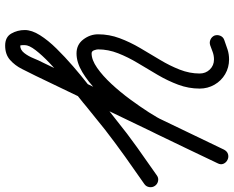

<svg xmlns="http://www.w3.org/2000/svg" viewBox="-104 -514 931 764"><g transform="rotate(90 362.0 -131.5)"><path d="M121 -519Q117 -531 122 -542.5Q127 -554 139 -558Q158 -565 176.5 -571Q195 -577 216 -577Q248 -577 274.5 -561.5Q301 -546 316.5 -519Q332 -492 332 -460Q332 -416 316.5 -374.5Q301 -333 277.5 -293Q254 -253 230.5 -214Q207 -175 191.5 -135.5Q176 -96 176 -56Q176 -50 179.5 -40Q183 -30 192 -30Q218 -30 249.5 -52Q281 -74 313.5 -109Q346 -144 375 -183.5Q404 -223 426.5 -258Q449 -293 459 -315Q488 -375 517 -435.5Q546 -496 575 -557Q582 -570 593.5 -573Q605 -576 615 -571Q626 -566 631 -555Q636 -544 629 -531Q542 -350 455 -169Q368 12 281 193Q268 219 254 247Q240 275 218 294.5Q196 314 161 314Q161 314 161 314Q161 314 161 314Q161 314 161 314Q161 314 161 314Q127 314 113 289.5Q99 265 99 236Q99 208 119.5 175.5Q140 143 173 109.5Q206 76 243 44Q280 12 314 -14.5Q348 -41 369 -59Q369 -59 369.5 -59Q370 -59 370 -59Q370 -59 370 -59Q370 -59 370 -59Q392 -77 414 -94.5Q436 -112 458 -129Q511 -172 566.5 -211.5Q622 -251 678 -290Q688 -297 700 -294.5Q712 -292 719 -282Q726 -272 724 -259.5Q722 -247 712 -240Q657 -202 602.5 -163Q548 -124 495 -83Q473 -65 451 -47.5Q429 -30 407 -12Q407 -12 407 -12.5Q407 -13 408 -13Q408 -13 408 -13Q408 -13 408 -13Q392 1 362 24.5Q332 48 297 77.5Q262 107 230.5 137Q199 167 179 193Q159 219 159 236Q159 250 160 252Q161 254 161 254Q161 254 161 254Q161 254 161 254Q161 254 161 254Q161 254 161 254Q178 254 190.5 238Q203 222 211.5 201Q220 180 227 167Q314 -14 401 -195Q488 -376 575 -557Q582 -570 593.5 -573Q605 -576 615 -571Q626 -566 631 -555Q636 -544 629 -531Q600 -470 571 -409.5Q542 -349 513 -289Q499 -259 473.5 -218.5Q448 -178 414.5 -134.5Q381 -91 343 -53.5Q305 -16 266.5 7Q228 30 192 30Q157 30 136.5 3Q116 -24 116 -56Q116 -100 131.5 -141.5Q147 -183 170.5 -223Q194 -263 217.5 -302Q241 -341 256.5 -380.5Q272 -420 272 -460Q272 -484 256 -500.5Q240 -517 216 -517Q201 -517 187 -512Q173 -507 160 -502Q148 -498 137 -503Q126 -508 121 -519Z"/></g></svg>

Font: FRB American Cursive Guidelines Arrows
Style: Bold Italic
Weight: 700
Italic angle: -25°
Version: Version 2.0;Modular Font Editor K font №1